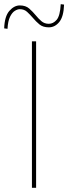

<svg xmlns="http://www.w3.org/2000/svg" viewBox="-34 -900 327 920"><path d="M119 -702H139V0H119ZM200 -769Q172 -769 155 -783Q138 -797 123 -815Q110 -830 96 -843Q82 -856 61 -856Q50 -856 37 -848Q24 -840 14 -819.5Q4 -799 2 -762L-14 -764Q-12 -822 11 -848Q34 -874 61 -874Q89 -874 106 -859Q123 -844 137 -827Q150 -811 164.5 -798.5Q179 -786 200 -786Q221 -786 237.5 -805Q254 -824 257 -880L273 -878Q271 -820 250 -794.5Q229 -769 200 -769Z"/></svg>

Font: Synthetic Thin
Style: Regular
Weight: 100
Designer: Santiago Orozco
Foundry: Typemade
Version: Version 2.000; ttfautohint (v1.8.4.7-5d5b)